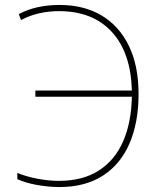

<svg xmlns="http://www.w3.org/2000/svg" viewBox="-20 -745 640 776"><path d="M220 11Q177 11 129.5 2.5Q82 -6 50 -21V-46Q87 -31 132 -22.5Q177 -14 218 -14Q314 -14 379 -55.5Q444 -97 477.5 -173.5Q511 -250 513 -354H123V-379H513Q509 -532 432 -616Q355 -700 218 -700Q178 -700 139.5 -691.5Q101 -683 65 -664L56 -688Q125 -725 221 -725Q319 -725 390.5 -682.5Q462 -640 501 -559.5Q540 -479 540 -365Q540 -251 504 -166.5Q468 -82 396.5 -35.5Q325 11 220 11Z"/></svg>

Font: Noto Sans Mono Thin
Style: Regular
Weight: 100
Designer: Monotype Design Team
Foundry: Monotype Imaging Inc.
Version: Version 2.014